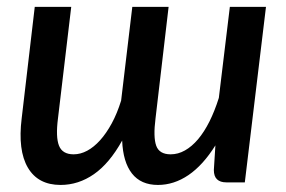

<svg xmlns="http://www.w3.org/2000/svg" viewBox="-20 -530 830 558"><path d="M753 -510 691.5 0H637.5Q620 0 610.8 -8.8Q601.5 -17.5 601.5 -36L606 -107.5Q570 -50 527.8 -21.2Q485.5 7.5 439 7.5Q389.5 7.5 363.5 -25.8Q337.5 -59 335 -121.5Q298 -55 253 -23.8Q208 7.5 156 7.5Q90.5 7.5 61 -42.8Q31.5 -93 43 -186L81 -510H187L148.5 -186Q141.5 -131.5 151.5 -106.5Q161.5 -81.5 194 -81.5Q214 -81.5 233.5 -92Q253 -102.5 271 -122.5Q289 -142.5 304.8 -171.5Q320.5 -200.5 332 -237.5L364.5 -510H470L432 -186Q425 -131.5 434 -106.5Q443 -81.5 476 -81.5Q497.5 -81.5 517.5 -92.8Q537.5 -104 555.5 -125.2Q573.5 -146.5 588.8 -177Q604 -207.5 616 -245.5L648 -510Z"/></svg>

Font: Lato SemiBold
Style: Italic
Weight: 600
Italic angle: -7°
Designer: Lukasz Dziedzic with Adam Twardoch and Botio Nikoltchev
Foundry: tyPoland Lukasz Dziedzic
Version: Version 2.015; 2015-08-06; http://www.latofonts.com/